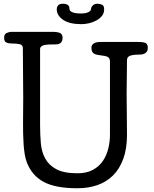

<svg xmlns="http://www.w3.org/2000/svg" viewBox="-20 -991 824 1025"><path d="M194 -323Q194 -273 198 -226.5Q202 -180 221.5 -144.5Q241 -109 281 -87.5Q321 -66 394 -66Q442 -66 475.5 -84Q509 -102 529 -131.5Q549 -161 558 -197.5Q567 -234 567 -272V-663Q567 -680 556 -686.5Q545 -693 515 -696Q486 -699 477 -708.5Q468 -718 468 -736Q468 -751 480.5 -759Q493 -767 515 -767H718Q750 -767 759.5 -760Q769 -753 769 -736Q769 -716 756.5 -708Q744 -700 732 -700Q697 -700 677.5 -694.5Q658 -689 658 -670Q658 -622 657 -580.5Q656 -539 656 -492Q656 -437 657 -382Q658 -327 658 -272Q658 -198 638.5 -144Q619 -90 584 -55Q549 -20 500.5 -3Q452 14 393 14Q276 14 213 -20Q150 -54 123 -125Q116 -143 112 -167.5Q108 -192 106 -220Q104 -248 103.5 -277.5Q103 -307 103 -334Q103 -366 103.5 -399.5Q104 -433 104 -467Q104 -534 103 -600Q102 -666 102 -734Q102 -751 85.5 -755Q69 -759 39 -759Q26 -759 14 -764Q2 -769 2 -790Q2 -809 16 -815Q30 -821 39 -821H258Q290 -821 302 -814Q314 -807 314 -790Q314 -773 305.5 -763.5Q297 -754 277 -754Q261 -754 246 -753.5Q231 -753 219.5 -751Q208 -749 201 -743.5Q194 -738 194 -729ZM536 -941Q536 -921 524.5 -906.5Q513 -892 495 -882Q477 -872 455.5 -867Q434 -862 415 -862Q350 -862 316.5 -885.5Q283 -909 283 -941Q283 -954 290.5 -962.5Q298 -971 315 -971Q332 -971 341.5 -965Q351 -959 351 -942Q351 -936 356.5 -931.5Q362 -927 371 -924Q380 -921 390.5 -920Q401 -919 410 -919Q439 -919 452.5 -926.5Q466 -934 466 -942Q466 -953 475.5 -962Q485 -971 498 -971Q513 -971 524.5 -966Q536 -961 536 -941Z"/></svg>

Font: Life Savers ExtraBold
Style: Regular
Weight: 800
Designer: Pablo Impallari, Rodrigo Fuenzalida, Brenda Gallo
Foundry: Pablo Impallari, Rodrigo Fuenzalida, Brenda Gallo
Version: Version 3.001; ttfautohint (v0.95) -l 8 -r 50 -G 200 -x 14 -